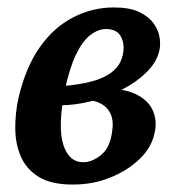

<svg xmlns="http://www.w3.org/2000/svg" viewBox="-20 -487 486 516"><path d="M176 9Q117 9 83.5 -12Q50 -33 35.5 -67.5Q21 -102 21 -143.5Q21 -185 30 -225Q49 -306 86.5 -359.5Q124 -413 176 -440Q228 -467 286 -467Q328 -467 353.5 -455Q379 -443 392.5 -424.5Q406 -406 409 -386Q412 -366 408 -350Q401 -320 374.5 -293.5Q348 -267 309.5 -247Q271 -227 227 -215.5Q183 -204 140 -204L150 -256Q190 -259 224 -267.5Q258 -276 281 -293.5Q304 -311 310 -340Q316 -366 305.5 -387.5Q295 -409 265 -409Q244 -409 223 -393Q202 -377 184.5 -341Q167 -305 154 -244Q135 -146 150 -98.5Q165 -51 204 -51Q227 -51 251 -70Q275 -89 281 -131Q286 -160 278 -179Q270 -198 252 -208Q234 -218 209 -218L261 -249Q317 -249 349 -232Q381 -215 392 -187Q403 -159 395 -128Q387 -90 354.5 -59Q322 -28 275.5 -9.5Q229 9 176 9Z"/></svg>

Font: Vollkorn SemiBold
Style: Italic
Weight: 600
Italic angle: -11°
Designer: Friedrich Althausen
Foundry: Friedrich Althausen
Version: Version 5.000